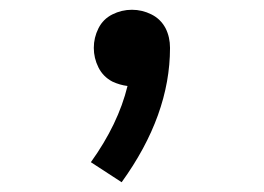

<svg xmlns="http://www.w3.org/2000/svg" viewBox="-20 -168 540 393"><path d="M229 205 166 164Q222 86 241 8Q225 6 210 -1Q191 -11 181.5 -30Q172 -49 172 -70Q172 -91 181.5 -110Q191 -129 210 -138.5Q229 -148 250 -148Q271 -148 290 -138.5Q309 -129 319 -110Q328 -92 328 -70Q328 68 229 205Z"/></svg>

Font: Iosevka SS08
Style: Regular
Weight: 400
Monospace: yes
Designer: Belleve Invis
Foundry: Belleve Invis
Version: 2.1.0; ttfautohint (v1.8.2)